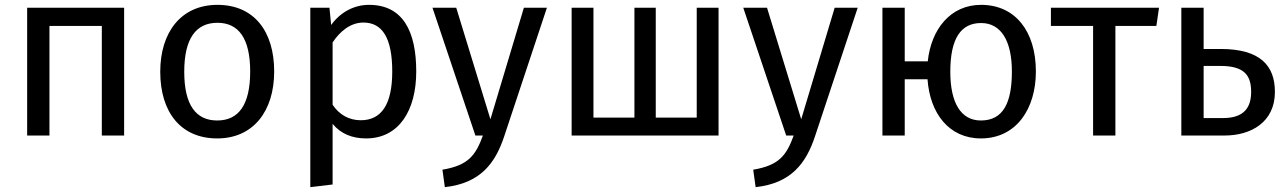

<svg xmlns="http://www.w3.org/2000/svg" viewBox="-20 -559 5314 792"><path d="M400 0H492V-527H92V0H184V-452H400Z M877 -465C964 -465 1012 -401 1012 -264C1012 -126 964 -62 876 -62C788 -62 740 -126 740 -263C740 -401 789 -465 877 -465ZM877 -539C727 -539 641 -426 641 -263C641 -96 726 12 876 12C1025 12 1111 -101 1111 -264C1111 -431 1027 -539 877 -539Z M1468 -63C1420 -63 1379 -86 1352 -127V-384C1380 -426 1423 -466 1479 -466C1558 -466 1598 -401 1598 -264C1598 -126 1552 -63 1468 -63ZM1502 -539C1442 -539 1385 -510 1346 -456L1339 -527H1260V213L1352 202V-48C1386 -7 1433 12 1490 12C1626 12 1697 -104 1697 -264C1697 -430 1642 -539 1502 -539Z M2236 -527H2141L2003 -67L1862 -527H1764L1941 0H1972C1942 82 1912 123 1805 141L1815 213C1961 197 2023 115 2060 3Z M2944 -527H2854V-74H2685V-527H2597V-74H2428V-527H2338V0H2944Z M3518 -527H3423L3285 -67L3144 -527H3046L3223 0H3254C3224 82 3194 123 3087 141L3097 213C3243 197 3305 115 3342 3Z M4026 -62C3943 -62 3900 -136 3900 -263C3900 -401 3944 -464 4027 -464C4109 -464 4154 -391 4154 -264C4154 -136 4119 -62 4026 -62ZM4027 -539C3900 -539 3821 -438 3807 -306H3712V-527H3620V0H3712V-232H3806C3816 -91 3895 12 4026 12C4173 12 4253 -111 4253 -264C4253 -431 4167 -539 4027 -539Z M4761 -527H4315V-452H4489V0H4581V-452H4750Z M5024 -72H4945V-287H5014C5111 -287 5141 -250 5141 -180C5141 -98 5093 -72 5024 -72ZM5015 -357H4945V-527H4853V0H5032C5139 0 5239 -54 5239 -180C5239 -287 5180 -357 5015 -357Z"/></svg>

Font: Fira Math
Style: Regular
Weight: 400
Designer: Xiangdong Zeng
Foundry: Xiangdong Zeng
Version: Version 0.3.4